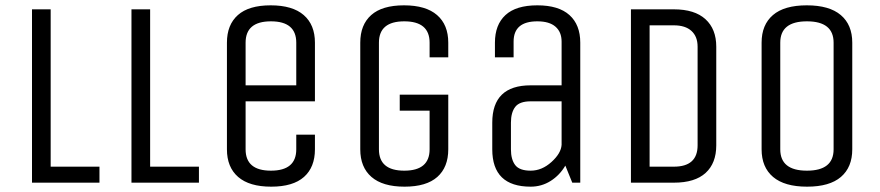

<svg xmlns="http://www.w3.org/2000/svg" viewBox="-20 -685 3301 720"><path d="M100 0V-650H170V-60H353V0Z M473 0V-650H543V-60H726V0Z M1091 -125V-180H1161V-125Q1161 -58 1120 -21.5Q1079 15 997 15Q915 15 873 -21.5Q831 -58 831 -125V-525Q831 -592 872 -628.5Q913 -665 995 -665Q1077 -665 1119 -628.5Q1161 -592 1161 -525V-305H901V-125Q901 -45 996 -45Q1091 -45 1091 -125ZM901 -525V-365H1091V-525Q1091 -605 996 -605Q901 -605 901 -525Z M1479 -270V-330H1661V-125Q1661 -58 1620 -21.5Q1579 15 1497 15Q1415 15 1373 -21.5Q1331 -58 1331 -125V-525Q1331 -592 1372 -628.5Q1413 -665 1495 -665Q1577 -665 1619 -628.5Q1661 -592 1661 -525V-470H1591V-525Q1591 -605 1496 -605Q1401 -605 1401 -525V-125Q1401 -45 1496 -45Q1591 -45 1591 -125V-270Z M2156 0H2126L2100 -64Q2079 -28 2045 -6.5Q2011 15 1970 15Q1826 15 1826 -125V-225Q1826 -365 1970 -365H2086V-529Q2086 -565 2063 -585Q2040 -605 1995 -605Q1906 -605 1906 -529V-470H1836V-525Q1836 -592 1875.5 -628.5Q1915 -665 1995 -665Q2075 -665 2115.5 -628.5Q2156 -592 2156 -525ZM2086 -305H1970Q1928 -305 1912 -284Q1896 -263 1896 -225V-125Q1896 -87 1912 -66Q1928 -45 1970 -45Q2012 -45 2048 -77.5Q2084 -110 2086 -142Z M2507 0H2346V-650H2507Q2585 -650 2625.5 -613Q2666 -576 2666 -510V-140Q2666 -73 2626 -36.5Q2586 0 2507 0ZM2596 -140V-510Q2596 -548 2573 -569Q2550 -590 2507 -590H2416V-60H2507Q2596 -60 2596 -140Z M3176 -525V-125Q3176 -58 3133.5 -21.5Q3091 15 3006.5 15Q2922 15 2879 -21.5Q2836 -58 2836 -125V-525Q2836 -592 2878.5 -628.5Q2921 -665 3005.5 -665Q3090 -665 3133 -628.5Q3176 -592 3176 -525ZM3106 -125V-525Q3106 -605 3006 -605Q2906 -605 2906 -525V-125Q2906 -45 3006 -45Q3106 -45 3106 -125Z"/></svg>

Font: Unica One
Style: Regular
Weight: 400
Designer: Eduardo Rodriguez Tunni
Foundry: Eduardo Rodriguez Tunni
Version: Version 1.001